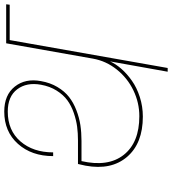

<svg xmlns="http://www.w3.org/2000/svg" viewBox="26 -814 789 880"><g transform="rotate(-90 420.0 -374.5)"><path d="M530.8 0 578.1 -264.2Q566.4 -237.8 543.9 -212.2Q521.5 -186.5 489.7 -164.1Q458 -141.6 414.8 -127.7Q371.6 -113.8 325.2 -113.8Q202.6 -113.8 140.6 -186Q78.6 -258.3 100.1 -376Q101.6 -385.3 107.9 -411.1H215.8Q249 -411.1 278.8 -415Q308.6 -418.9 341.6 -430.2Q374.5 -441.4 399.7 -459.7Q424.8 -478 444.3 -509Q463.9 -540 471.2 -581.1Q482.9 -646.5 450.2 -689.7Q417.5 -732.9 348.1 -732.9Q261.7 -732.9 211.4 -674.8Q161.1 -616.7 161.1 -524.9H144Q144 -623.5 200.2 -686.3Q256.3 -749 348.1 -749Q424.3 -749 462.6 -700.7Q501 -652.3 487.8 -581.1Q480.5 -538.6 460.7 -505.4Q440.9 -472.2 414.8 -451.9Q388.7 -431.6 354.5 -418.5Q320.3 -405.3 286.1 -400.1Q252 -395 213.9 -395H121.1Q93.3 -272.9 149.7 -201.4Q206.1 -129.9 327.1 -129.9Q388.7 -129.9 445.1 -157Q501.5 -184.1 540.8 -233.2Q580.1 -282.2 590.8 -342.8L661.1 -740.2H839.8L837.9 -724.1H675.8L547.9 0Z"/></g></svg>

Font: SVN-Poppins Thin
Style: Italic
Weight: 100
Italic angle: -10°
Designer: Ninad Kale (Devanagari), Jonny Pinhorn (Latin)
Foundry: Indian Type Foundry
Version: Version 3.002 2017